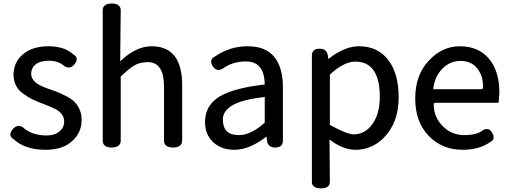

<svg xmlns="http://www.w3.org/2000/svg" viewBox="-20 -791 2851 1074"><path d="M436.5 -122.1Q436.5 -121.1 436.5 -119.1Q436.5 -47.9 381.8 0Q329.1 46.9 234.4 46.9Q120.1 46.9 55.7 -12.7Q38.1 -22.5 38.1 -38.1Q38.1 -50.8 48.8 -65.4Q65.4 -86.9 85 -86.9Q94.7 -86.9 106.4 -80.1Q156.2 -34.2 237.3 -33.2Q287.1 -33.2 313.5 -56.6Q338.9 -78.1 338.9 -111.3Q338.9 -112.3 338.9 -113.3Q338.9 -155.3 287.1 -182.6Q258.8 -196.3 220.7 -210.4Q182.6 -224.6 159.2 -236.3Q135.7 -248 110.4 -266.6Q56.6 -303.7 55.7 -373Q55.7 -442.4 108.4 -487.3Q161.1 -532.2 251 -532.2Q340.8 -532.2 390.6 -486.3Q409.2 -476.6 409.2 -460Q409.2 -448.2 398.4 -433.6Q382.8 -413.1 364.3 -413.1Q353.5 -413.1 341.8 -419.9Q307.6 -451.2 254.9 -451.2Q199.2 -451.2 173.8 -425.8Q154.3 -406.2 154.3 -377.9Q154.3 -353.5 175.8 -333Q192.4 -315.4 246.1 -295.9Q300.8 -277.3 316.9 -269.5Q333 -261.7 358.4 -249Q387.7 -232.4 401.4 -215.8Q436.5 -175.8 436.5 -122.1Z M645.5 21.5Q632.8 34.2 604.5 34.2Q576.2 34.2 564.5 21.5Q554.7 12.7 554.7 -3.9V-733.4Q554.7 -750 564.5 -758.8Q576.2 -771.5 604.5 -771.5Q632.8 -771.5 645.5 -758.8Q655.3 -749 655.3 -733.4L652.3 -448.2Q740.2 -532.2 828.1 -532.2Q903.3 -532.2 945.3 -490.2Q999 -436.5 999 -314.5V-3.9Q999 11.7 989.3 21.5Q976.6 34.2 948.2 34.2Q919.9 34.2 907.2 21.5Q897.5 11.7 897.5 -3.9V-302.7Q897.5 -377 874 -410.2Q851.6 -443.4 807.6 -443.4Q761.7 -443.4 731.4 -424.8Q699.2 -406.2 655.3 -362.3V-3.9Q655.3 11.7 645.5 21.5Z M1172.9 4.9Q1127 -38.1 1127 -107.9Q1127 -177.7 1171.9 -222.7Q1187.5 -238.3 1208 -251Q1288.1 -298.8 1460.9 -318.4Q1460 -388.7 1428.7 -420.9Q1402.3 -447.3 1354.5 -447.3Q1279.3 -447.3 1223.6 -405.3Q1223.6 -405.3 1222.7 -405.3Q1211.9 -399.4 1202.1 -399.4Q1182.6 -399.4 1168.9 -421.9Q1161.1 -434.6 1161.1 -446.3Q1161.1 -464.8 1181.6 -474.6Q1265.6 -532.2 1365.2 -532.2Q1466.8 -532.2 1514.6 -472.2Q1562.5 -412.1 1562.5 -304.7V-3.9Q1562.5 13.7 1552.2 23.9Q1542 34.2 1519.5 34.2Q1497.1 34.2 1485.4 22.5Q1475.6 12.7 1473.6 -2.9L1470.7 -27.3Q1376 46.9 1291 46.9Q1218.8 46.9 1172.9 4.9ZM1226.6 -123Q1226.6 -79.1 1248.5 -57.1Q1270.5 -35.2 1317.4 -35.2Q1382.8 -35.2 1460.9 -104.5V-249Q1333 -233.4 1280.3 -202.1Q1226.6 -169.9 1226.6 -123Z M1816.4 250Q1803.7 262.7 1774.9 262.7Q1746.1 262.7 1733.4 250Q1724.6 241.2 1724.6 225.6V-480.5Q1724.6 -498 1734.9 -508.3Q1745.1 -518.6 1767.6 -518.6Q1790 -518.6 1801.8 -506.8Q1811.5 -497.1 1813.5 -481.4L1816.4 -460.9Q1908.2 -532.2 1986.3 -532.2Q1987.3 -532.2 1988.3 -532.2Q2092.8 -532.2 2151.4 -456.1Q2210 -379.9 2210 -247.1Q2210 -103.5 2126 -19.5Q2059.6 46.9 1968.8 46.9Q1897.5 46.9 1823.2 -10.7L1825.2 225.6Q1825.2 241.2 1816.4 250ZM2104.5 -250Q2104.5 -365.2 2056.6 -413.1Q2023.4 -446.3 1966.8 -446.3Q1904.3 -446.3 1825.2 -374V-92.8Q1911.1 -43.9 1955.1 -39.1Q2020.5 -39.1 2061.5 -94.7Q2104.5 -152.3 2104.5 -250Z M2377 -450.2Q2452.1 -532.2 2552.7 -532.2Q2656.2 -532.2 2715.8 -461.9Q2773.4 -392.6 2773.4 -272.5Q2773.4 -272.5 2769.5 -220.7Q2769.5 -218.8 2768.1 -217.3Q2766.6 -215.8 2764.6 -215.8H2418Q2411.1 -215.8 2408.7 -213.4Q2406.2 -210.9 2406.2 -208Q2406.2 -205.1 2406.2 -204.1Q2406.2 -203.1 2406.2 -203.1Q2407.2 -135.7 2456.1 -85.9Q2503.9 -36.1 2576.2 -35.2Q2649.4 -35.2 2682.6 -63.5Q2682.6 -63.5 2683.6 -64.5Q2694.3 -69.3 2703.1 -69.3Q2722.7 -69.3 2734.4 -45.9Q2741.2 -34.2 2741.2 -23.4Q2741.2 -12.7 2733.4 -3.9Q2727.5 0 2721.7 3.9Q2661.1 46.9 2567.4 46.9Q2453.1 46.9 2377.9 -31.2Q2302.7 -109.4 2302.7 -239.7Q2302.7 -370.1 2377 -450.2ZM2681.6 -305.7V-312.5Q2681.6 -368.2 2649.4 -408.2Q2616.2 -450.2 2556.6 -450.2Q2496.1 -450.2 2454.1 -406.2Q2411.1 -363.3 2403.3 -292H2669.9Q2676.8 -292 2679.2 -294.4Q2681.6 -296.9 2681.6 -302.7Z"/></svg>

Font: TaiwanPearl
Style: Regular
Weight: 400
Version: Version 2.102